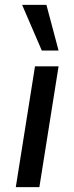

<svg xmlns="http://www.w3.org/2000/svg" viewBox="-20 -770 306 790"><path d="M45 0 124 -497H221L142 0ZM152 -562 71 -750H171L221 -562Z"/></svg>

Font: Nunito Sans 7pt SemiCondensed Medium
Style: Italic
Weight: 500
Width: 4
Italic angle: -9°
Designer: Vernon Adams
Foundry: Vernon Adams
Version: Version 3.101;gftools[0.9.27]